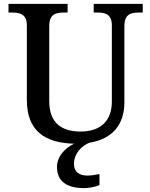

<svg xmlns="http://www.w3.org/2000/svg" viewBox="-20 -734 774 994"><path d="M416 240C437 240 474 234 495 224V167C471 172 450 175 432 175C392 175 363 157 363 115C363 59 403 22 442 5C563 -14 624 -90 624 -205V-599C624 -660 657 -669 697 -669H719V-714H465V-669H486C525 -669 559 -660 559 -603V-207C559 -113 505 -53 397 -53C302 -53 235 -95 235 -210V-599C235 -660 268 -669 309 -669H330V-714H24V-669H45C84 -669 119 -660 119 -603V-217C119 -58 210 6 364 10C315 32 275 78 275 130C275 206 327 240 416 240Z"/></svg>

Font: Noto Serif Vithkuqi Medium
Style: Regular
Weight: 500
Version: Version 1.005